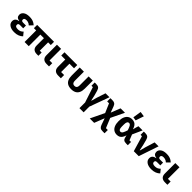

<svg xmlns="http://www.w3.org/2000/svg" viewBox="448 -2713 4809 4809"><g transform="rotate(45 2852.5 -308.0)"><path d="M431 -167 505 -75Q467 -35 408 -11.5Q349 12 270 12Q164 12 102 -31.5Q40 -75 40 -148Q40 -204 73.5 -235Q107 -266 164 -273V-278Q107 -286 80 -314Q53 -342 53 -388Q53 -452 109 -494.5Q165 -537 271 -537Q322 -537 362 -528Q402 -519 435 -500.5Q468 -482 496 -455L411 -368Q394 -385 374 -397Q354 -409 331 -415Q308 -421 282 -421Q242 -421 222 -407.5Q202 -394 202 -371V-361Q202 -338 217.5 -327Q233 -316 261 -316H364V-218H248Q220 -218 204.5 -207Q189 -196 189 -173V-162Q189 -134 212 -119Q235 -104 288 -104Q334 -104 368 -120.5Q402 -137 431 -167Z M1054 -410V-115H1120V0H1062Q986 0 946 -39Q906 -78 906 -153V-410H779V0H631V-410H551V-525H1149V-410Z M1496 -115V0H1408Q1332 0 1292 -39Q1252 -78 1252 -153V-525H1400V-115Z M1916 0H1818Q1742 0 1702 -39Q1662 -78 1662 -153V-410H1520V-525H1972V-410H1810V-115H1916Z M2207 -525V-210Q2207 -175 2216 -151.5Q2225 -128 2243.5 -116.5Q2262 -105 2291 -105Q2320 -105 2338.5 -116.5Q2357 -128 2366 -151.5Q2375 -175 2375 -210V-525H2523V-239Q2523 -156 2497 -100Q2471 -44 2419.5 -16Q2368 12 2291 12Q2214 12 2162.5 -16Q2111 -44 2085 -100Q2059 -156 2059 -239V-525Z M2774 200V0L2639 -410H2590V-525H2642Q2701 -525 2732 -502Q2763 -479 2780 -418L2815 -293L2848 -145H2856L2897 -293L2973 -525H3113L2922 0V200Z M3146 -525H3215Q3272 -525 3300.5 -504.5Q3329 -484 3347 -435L3405 -279H3409L3506 -525H3662L3492 -172L3598 85H3664V200H3595Q3538 200 3509 179Q3480 158 3463 110L3402 -63H3398L3295 200H3139L3316 -169L3212 -410H3146Z M4287 -115V0H4228Q4170 0 4141 -23Q4112 -46 4100 -104L4091 -148H4088Q4072 -95 4048 -59.5Q4024 -24 3989 -6Q3954 12 3905 12Q3841 12 3794.5 -19.5Q3748 -51 3722.5 -112Q3697 -173 3697 -262Q3697 -351 3722.5 -412.5Q3748 -474 3794.5 -505.5Q3841 -537 3905 -537Q3954 -537 3990.5 -520Q4027 -503 4052.5 -467.5Q4078 -432 4094 -377H4098L4116 -448L4139 -525H4287L4171 -266L4231 -115ZM3918 -108Q3934 -108 3948.5 -117.5Q3963 -127 3976 -147Q3989 -167 4000 -199L4022 -263L4000 -326Q3989 -358 3976 -378Q3963 -398 3948.5 -407.5Q3934 -417 3918 -417Q3885 -417 3868 -389.5Q3851 -362 3851 -302V-223Q3851 -163 3868 -135.5Q3885 -108 3918 -108ZM4059 -796 3986 -579 3891 -593 3926 -816Z M4675 0H4499L4378 -410H4329V-525H4381Q4440 -525 4471.5 -501.5Q4503 -478 4519 -416L4556 -274L4587 -123H4595L4635 -274L4712 -525H4852Z M5287 -167 5361 -75Q5323 -35 5264 -11.5Q5205 12 5126 12Q5020 12 4958 -31.5Q4896 -75 4896 -148Q4896 -204 4929.5 -235Q4963 -266 5020 -273V-278Q4963 -286 4936 -314Q4909 -342 4909 -388Q4909 -452 4965 -494.5Q5021 -537 5127 -537Q5178 -537 5218 -528Q5258 -519 5291 -500.5Q5324 -482 5352 -455L5267 -368Q5250 -385 5230 -397Q5210 -409 5187 -415Q5164 -421 5138 -421Q5098 -421 5078 -407.5Q5058 -394 5058 -371V-361Q5058 -338 5073.5 -327Q5089 -316 5117 -316H5220V-218H5104Q5076 -218 5060.5 -207Q5045 -196 5045 -173V-162Q5045 -134 5068 -119Q5091 -104 5144 -104Q5190 -104 5224 -120.5Q5258 -137 5287 -167Z M5689 -115V0H5601Q5525 0 5485 -39Q5445 -78 5445 -153V-525H5593V-115Z"/></g></svg>

Font: IBM Plex Sans
Style: Regular
Weight: 400
Designer: Mike Abbink, Paul van der Laan, Pieter van Rosmalen
Foundry: Bold Monday
Version: Version 3.201